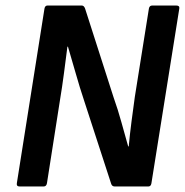

<svg xmlns="http://www.w3.org/2000/svg" viewBox="-20 -675 669 695"><path d="M51 0Q39 0 41 -12L141 -644Q143 -655 152 -655H276Q284 -655 288 -644L391 -323Q407 -278 419.5 -232.5Q432 -187 444 -145H446Q450 -189 456 -235Q462 -281 468 -324L519 -644Q521 -655 531 -655H618Q631 -655 629 -644L528 -11Q526 0 517 0H395Q385 0 382 -11L286 -306Q268 -360 253.5 -411.5Q239 -463 226 -506H224Q218 -459 211.5 -409.5Q205 -360 197 -312L150 -12Q148 0 138 0Z"/></svg>

Font: Sofia Sans Semi Condensed
Style: Bold Italic
Weight: 700
Italic angle: -9°
Version: Version 4.100